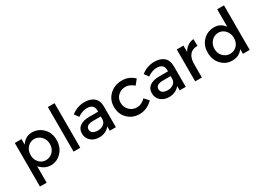

<svg xmlns="http://www.w3.org/2000/svg" viewBox="-14 -1196 2744 1997"><g transform="rotate(-30 1358.0 -197.5)"><path d="M451.5 -193.8Q451.5 -107.2 397.9 -50.5Q344.3 6.2 270.1 6.2Q196.9 6.2 139.2 -57.7V140.2H58.8V-383.5H139.2V-316.5Q187.6 -389.7 263.9 -389.7Q343.3 -389.7 397.4 -335.1Q451.5 -280.4 451.5 -193.8ZM251.5 -66Q301 -66 335.6 -101.5Q370.1 -137.1 370.1 -191.8Q370.1 -246.4 335.6 -282.5Q301 -318.6 252.6 -318.6Q204.1 -318.6 171.1 -282Q138.1 -245.4 138.1 -191.8Q138.1 -137.1 171.1 -101.5Q204.1 -66 251.5 -66Z M623.7 0H543.3V-535.1H623.7Z M1051.5 0H978.4V-51.5Q929.9 6.2 850.5 6.2Q789.7 6.2 751 -28.4Q712.4 -62.9 712.4 -118.6Q712.4 -174.2 753.6 -203.1Q794.8 -232 867 -232H972.2V-246.4Q972.2 -322.7 886.6 -322.7Q833 -322.7 775.3 -283.5L739.2 -334Q810.3 -389.7 897.9 -389.7Q969.1 -389.7 1010.3 -354.1Q1051.5 -318.6 1051.5 -247.4ZM971.1 -175.3H880.4Q792.8 -175.3 792.8 -120.6Q792.8 -92.8 814.4 -77.8Q836.1 -62.9 875.3 -62.9Q915.5 -62.9 943.3 -85.1Q971.1 -107.2 971.1 -143.3Z M1139.2 -191.8Q1139.2 -278.4 1199 -334Q1258.8 -389.7 1346.4 -389.7Q1433 -389.7 1492.8 -329.9L1445.4 -271.1Q1395.9 -314.4 1345.4 -314.4Q1293.8 -314.4 1257.2 -280.9Q1220.6 -247.4 1220.6 -194.8Q1220.6 -141.2 1257.2 -104.6Q1293.8 -68 1347.4 -68Q1401 -68 1449.5 -116.5L1496.9 -64.9Q1423.7 6.2 1335.1 6.2Q1252.6 6.2 1195.9 -49Q1139.2 -104.1 1139.2 -191.8Z M1890.7 0H1817.5V-51.5Q1769.1 6.2 1689.7 6.2Q1628.9 6.2 1590.2 -28.4Q1551.5 -62.9 1551.5 -118.6Q1551.5 -174.2 1592.8 -203.1Q1634 -232 1706.2 -232H1811.3V-246.4Q1811.3 -322.7 1725.8 -322.7Q1672.2 -322.7 1614.4 -283.5L1578.4 -334Q1649.5 -389.7 1737.1 -389.7Q1808.2 -389.7 1849.5 -354.1Q1890.7 -318.6 1890.7 -247.4ZM1810.3 -175.3H1719.6Q1632 -175.3 1632 -120.6Q1632 -92.8 1653.6 -77.8Q1675.3 -62.9 1714.4 -62.9Q1754.6 -62.9 1782.5 -85.1Q1810.3 -107.2 1810.3 -143.3Z M2084.5 -164.9V0H2004.1V-383.5H2084.5V-307.2Q2104.1 -343.3 2137.6 -366Q2171.1 -388.7 2208.2 -389.7L2209.3 -308.2H2205.2Q2146.4 -308.2 2115.5 -270.1Q2084.5 -232 2084.5 -164.9Z M2266 -193.8Q2266 -280.4 2320.6 -335.1Q2375.3 -389.7 2454.6 -389.7Q2530.9 -389.7 2577.3 -324.7V-535.1H2658.8V0H2577.3V-57.7Q2534 6.2 2447.4 6.2Q2372.2 6.2 2319.1 -50Q2266 -106.2 2266 -193.8ZM2464.9 -66Q2513.4 -66 2546.4 -101Q2579.4 -136.1 2579.4 -190.7Q2579.4 -244.3 2545.9 -281.4Q2512.4 -318.6 2463.9 -318.6Q2415.5 -318.6 2380.9 -282Q2346.4 -245.4 2346.4 -190.7Q2346.4 -136.1 2381.4 -101Q2416.5 -66 2464.9 -66Z"/></g></svg>

Font: NATS
Style: Regular
Weight: 400
Designer: Purushoth Kumar Guthula
Foundry: Silicon Andhra, USA.
Version: Version 1.0.4; ttfautohint (v1.2.25-373a) -l 7 -r 28 -G 50 -